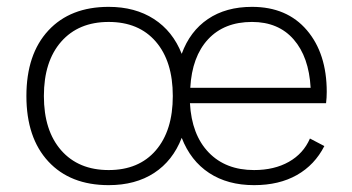

<svg xmlns="http://www.w3.org/2000/svg" viewBox="-20 -530 1028 560"><path d="M931 -229H534Q539 -137 588.5 -85.5Q638 -34 721 -34Q780 -34 822.5 -58Q865 -82 884 -126L926 -104Q898 -49 846 -19.5Q794 10 721 10Q644 10 590 -25.5Q536 -61 510 -128Q484 -61 429.5 -25.5Q375 10 297 10Q185 10 121 -59Q57 -128 57 -250Q57 -372 121 -441Q185 -510 297 -510Q374 -510 429 -474.5Q484 -439 510 -373Q534 -439 586.5 -474.5Q639 -510 715 -510Q817 -510 875 -442Q933 -374 933 -262Q933 -245 931 -229ZM484 -250Q484 -351 434.5 -408.5Q385 -466 297 -466Q209 -466 158.5 -408.5Q108 -351 108 -250Q108 -149 158.5 -91.5Q209 -34 297 -34Q385 -34 434.5 -91.5Q484 -149 484 -250ZM535 -274H886Q881 -364 836.5 -415Q792 -466 715 -466Q634 -466 587 -415.5Q540 -365 535 -274Z"/></svg>

Font: Work Sans Light
Style: Regular
Weight: 300
Designer: Wei Huang
Foundry: Wei Huang
Version: Version 1.500